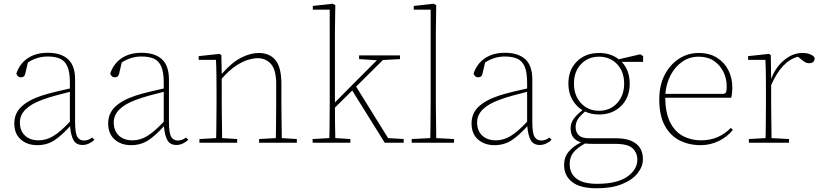

<svg xmlns="http://www.w3.org/2000/svg" viewBox="-20 -768 4411 1033"><path d="M424 12Q390 12 375.5 -14Q361 -40 357 -89Q311 -38 271.5 -12.5Q232 13 180 13Q127 13 92 -17.5Q57 -48 57 -104Q57 -158 95 -194Q133 -230 206 -254Q244 -266 282.5 -275Q321 -284 356 -292V-324Q356 -380 342.5 -410.5Q329 -441 302.5 -452.5Q276 -464 236 -464Q180 -464 130 -432L116 -372Q113 -360 107 -356Q101 -352 92 -352Q75 -352 68 -372Q86 -426 129.5 -455Q173 -484 236 -484Q308 -484 346 -449.5Q384 -415 384 -340V-112Q384 -52 396 -32Q408 -12 432 -12Q455 -12 476 -28L488 -16Q476 -4 459 4Q442 12 424 12ZM87 -110Q87 -64 114.5 -38.5Q142 -13 188 -13Q229 -13 267 -36Q305 -59 356 -113V-274Q320 -265 281 -254.5Q242 -244 207 -231Q87 -187 87 -110Z M929 12Q895 12 880.5 -14Q866 -40 862 -89Q816 -38 776.5 -12.5Q737 13 685 13Q632 13 597 -17.5Q562 -48 562 -104Q562 -158 600 -194Q638 -230 711 -254Q749 -266 787.5 -275Q826 -284 861 -292V-324Q861 -380 847.5 -410.5Q834 -441 807.5 -452.5Q781 -464 741 -464Q685 -464 635 -432L621 -372Q618 -360 612 -356Q606 -352 597 -352Q580 -352 573 -372Q591 -426 634.5 -455Q678 -484 741 -484Q813 -484 851 -449.5Q889 -415 889 -340V-112Q889 -52 901 -32Q913 -12 937 -12Q960 -12 981 -28L993 -16Q981 -4 964 4Q947 12 929 12ZM592 -110Q592 -64 619.5 -38.5Q647 -13 693 -13Q734 -13 772 -36Q810 -59 861 -113V-274Q825 -265 786 -254.5Q747 -244 712 -231Q592 -187 592 -110Z M1053 0V-20L1143 -25Q1144 -51 1144 -84.5Q1144 -118 1144.5 -151Q1145 -184 1145 -210V-259Q1145 -312 1144.5 -360Q1144 -408 1142 -446H1049V-466L1161 -478L1171 -472L1173 -370Q1228 -433 1278 -458Q1328 -483 1373 -483Q1429 -483 1461.5 -445.5Q1494 -408 1494 -314V-210Q1494 -183 1494.5 -149.5Q1495 -116 1495.5 -83.5Q1496 -51 1496 -25L1577 -20V0H1374V-20L1464 -25Q1465 -51 1465 -83.5Q1465 -116 1465.5 -149.5Q1466 -183 1466 -210V-315Q1466 -392 1438 -423.5Q1410 -455 1366 -455Q1345 -455 1315.5 -446.5Q1286 -438 1250 -414.5Q1214 -391 1173 -345V-210Q1173 -184 1173.5 -150.5Q1174 -117 1174.5 -84Q1175 -51 1175 -25L1256 -20V0Z M1662 0V-20L1752 -25Q1753 -51 1753 -84.5Q1753 -118 1753.5 -151Q1754 -184 1754 -210V-716H1663V-736L1770 -748L1784 -740L1782 -598V-217L1902 -338L2008 -444L1912 -450V-470H2132V-450L2040 -445L1896 -302L2068 -25L2152 -20V0H2050L1875 -281L1782 -189Q1782 -151 1782.5 -105Q1783 -59 1784 -25L1865 -20V0Z M2195 0V-20L2295 -25Q2296 -51 2296 -84.5Q2296 -118 2296.5 -151Q2297 -184 2297 -210V-716H2206V-736L2313 -748L2327 -740L2325 -598V-210Q2325 -184 2325.5 -150.5Q2326 -117 2326.5 -84Q2327 -51 2327 -25L2423 -20V0Z M2884 12Q2850 12 2835.5 -14Q2821 -40 2817 -89Q2771 -38 2731.5 -12.5Q2692 13 2640 13Q2587 13 2552 -17.5Q2517 -48 2517 -104Q2517 -158 2555 -194Q2593 -230 2666 -254Q2704 -266 2742.5 -275Q2781 -284 2816 -292V-324Q2816 -380 2802.5 -410.5Q2789 -441 2762.5 -452.5Q2736 -464 2696 -464Q2640 -464 2590 -432L2576 -372Q2573 -360 2567 -356Q2561 -352 2552 -352Q2535 -352 2528 -372Q2546 -426 2589.5 -455Q2633 -484 2696 -484Q2768 -484 2806 -449.5Q2844 -415 2844 -340V-112Q2844 -52 2856 -32Q2868 -12 2892 -12Q2915 -12 2936 -28L2948 -16Q2936 -4 2919 4Q2902 12 2884 12ZM2547 -110Q2547 -64 2574.5 -38.5Q2602 -13 2648 -13Q2689 -13 2727 -36Q2765 -59 2816 -113V-274Q2780 -265 2741 -254.5Q2702 -244 2667 -231Q2547 -187 2547 -110Z M3045 115Q3045 165 3081.5 193Q3118 221 3192 221Q3299 221 3354 183Q3409 145 3409 90Q3409 55 3384 30.5Q3359 6 3289 6H3169Q3159 6 3148.5 5.5Q3138 5 3127 4Q3084 29 3064.5 53Q3045 77 3045 115ZM3203 -152Q3160 -152 3128 -168Q3101 -145 3089 -126.5Q3077 -108 3077 -83Q3077 -59 3093 -41.5Q3109 -24 3150 -24H3296Q3364 -24 3401.5 4.5Q3439 33 3439 89Q3439 128 3410.5 164Q3382 200 3326.5 222.5Q3271 245 3190 245Q3101 245 3058 211Q3015 177 3015 120Q3015 77 3040 47.5Q3065 18 3106 -2Q3050 -19 3050 -77Q3050 -107 3067.5 -130Q3085 -153 3114 -175Q3079 -196 3058.5 -233Q3038 -270 3038 -318Q3038 -392 3084 -437.5Q3130 -483 3203 -483Q3266 -483 3309 -449L3425 -476L3440 -466V-435H3325Q3368 -390 3368 -318Q3368 -243 3321.5 -197.5Q3275 -152 3203 -152ZM3203 -172Q3262 -172 3300 -213Q3338 -254 3338 -318Q3338 -383 3300 -423Q3262 -463 3203 -463Q3144 -463 3106 -423Q3068 -383 3068 -318Q3068 -254 3106 -213Q3144 -172 3203 -172Z M3739 -463Q3689 -463 3650 -435.5Q3611 -408 3587.5 -362.5Q3564 -317 3560 -263H3870Q3881 -263 3885.5 -271.5Q3890 -280 3890 -302Q3890 -344 3872.5 -380.5Q3855 -417 3821.5 -440Q3788 -463 3739 -463ZM3750 13Q3687 13 3636.5 -12.5Q3586 -38 3556.5 -92.5Q3527 -147 3527 -233Q3527 -309 3556 -365Q3585 -421 3633 -452Q3681 -483 3739 -483Q3797 -483 3837.5 -457.5Q3878 -432 3899 -390Q3920 -348 3920 -299Q3920 -265 3914 -242H3559Q3560 -162 3585 -111Q3610 -60 3654 -36.5Q3698 -13 3752 -13Q3801 -13 3841 -30.5Q3881 -48 3912 -80L3923 -69Q3892 -31 3846.5 -9Q3801 13 3750 13Z M4009 0V-20L4099 -25Q4100 -51 4100 -84.5Q4100 -118 4100.5 -151Q4101 -184 4101 -210V-259Q4101 -312 4100.5 -360Q4100 -408 4098 -446H4005V-466L4117 -478L4127 -472L4129 -343Q4151 -404 4197.5 -443.5Q4244 -483 4297 -483Q4323 -483 4341 -475Q4359 -467 4363 -456Q4363 -428 4333 -428Q4320 -428 4309 -435Q4298 -442 4283 -455L4274 -463Q4186 -441 4129 -310V-210Q4129 -184 4129.5 -150.5Q4130 -117 4130.5 -84Q4131 -51 4131 -25L4225 -20V0Z"/></svg>

Font: Source Serif 4 ExtraLight
Style: Regular
Weight: 200
Designer: Frank Grießhammer
Foundry: Adobe
Version: Version 4.005;hotconv 1.1.0;makeotfexe 2.6.0